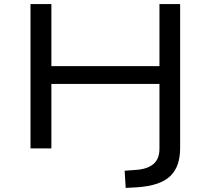

<svg xmlns="http://www.w3.org/2000/svg" viewBox="-20 -725 1029 938"><path d="M594 193 589 109 645 105Q701 101 730 76Q759 51 759 2V-315H231V0H129V-705H231V-402H759V-705H860V-1Q860 42 848.5 76.5Q837 111 812 135Q787 159 747 172.5Q707 186 651 190Z"/></svg>

Font: Nunito Sans 7pt Expanded
Style: Regular
Weight: 400
Width: 7
Designer: Vernon Adams
Foundry: Vernon Adams
Version: Version 3.101;gftools[0.9.27]